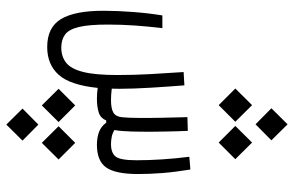

<svg xmlns="http://www.w3.org/2000/svg" viewBox="-186 -475 957 626"><g transform="rotate(90 293.0 -161.5)"><path d="M132.8 163.6Q68.8 163.6 41.7 118.7Q14.6 73.7 14.6 -19Q14.6 -65.4 18.6 -116.5Q22.5 -167.5 29.8 -211.9H71.3Q65.9 -167 62.7 -122.8Q59.6 -78.6 59.6 -33.7Q59.6 26.9 67.4 59.8Q75.2 92.8 92 105.2Q108.9 117.7 134.8 117.7Q164.1 117.7 184.1 101.8Q204.1 85.9 214.1 46.4Q224.1 6.8 224.1 -64.9Q224.1 -120.1 221.2 -171.4Q218.3 -222.7 214.4 -281.2L257.8 -283.7Q261.7 -234.9 265.4 -175Q269 -115.2 269 -71.8Q269 -59.1 268.6 -46.9Q288.1 -44.4 306.2 -44.4Q333.5 -44.4 346.7 -52.2Q359.9 -60.1 361.8 -81.1Q363.8 -101.6 364 -135.3Q364.3 -168.9 363.5 -207.3Q362.8 -245.6 361.8 -281.2Q361.3 -289.6 361.3 -293.5L406.2 -294.9Q407.7 -260.7 408.4 -220.9Q409.2 -181.2 408.9 -144.3Q408.7 -107.4 406.7 -82Q405.8 -66.9 403.3 -55.7Q414.6 -48.8 426.5 -46.6Q438.5 -44.4 449.2 -44.4Q478 -44.4 490 -59.6Q502 -74.7 502 -127.9Q502 -208 490.7 -299.8L532.2 -303.2Q540.5 -252.4 543.7 -211.7Q546.9 -170.9 546.9 -132.8Q546.9 -59.1 525.6 -28.8Q504.4 1.5 451.7 1.5Q428.7 1.5 410.4 -5.1Q392.1 -11.7 379.4 -28.8H372.1Q364.3 -9.8 345.7 -4.2Q327.1 1.5 301.3 1.5Q284.7 1.5 266.1 -1Q256.8 89.4 223.1 126.5Q189.5 163.6 132.8 163.6ZM322.3 -395.5 268.1 -449.7 322.3 -504.4 376.5 -449.7ZM444.3 -395.5 390.1 -449.7 444.3 -504.4 498.5 -449.7ZM384.8 -515.6 332.5 -567.4 384.8 -620.1 437 -567.4ZM323.2 72.3 377.4 126.5 323.2 181.2 269 126.5ZM445.3 72.3 499.5 126.5 445.3 181.2 391.1 126.5ZM385.7 192.4 438 244.1 385.7 296.9 333.5 244.1Z"/></g></svg>

Font: Cascadia Code NF ExtraLight
Style: Regular
Weight: 200
Monospace: yes
Designer: Aaron Bell
Foundry: Saja Typeworks
Version: Version 2404.023; ttfautohint (v1.8.4)